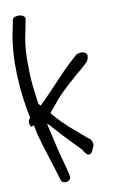

<svg xmlns="http://www.w3.org/2000/svg" viewBox="-98 -793 601 997"><g transform="rotate(-10 203.0 -294.0)"><path d="M29 -664C-1 -519 12 -350 41 -208C27 -195 28 -173 40 -160C44 -163 46 -164 54 -166C57 -153 60 -135 63 -119C83 -43 121 68 138 127L142 140C152 164 200 154 191 122L188 107C186 96 178 67 165 19C152 -28 141 -81 128 -137L122 -164C134 -153 144 -142 156 -128C178 -102 256 -21 277 0H278C283 11 313 66 334 4C346 -13 340 -33 330 -43L329 -46L319 -52C312 -58 294 -73 262 -101C216 -140 183 -172 149 -214C164 -231 182 -254 203 -279C239 -320 306 -378 351 -416L379 -441C386 -450 391 -462 391 -476C391 -484 382 -496 360 -496C351 -496 343 -494 337 -491H336L307 -465C241 -406 171 -322 106 -261L96 -272C88 -327 80 -390 79 -433C77 -524 77 -574 94 -651L107 -715C111 -730 95 -739 80 -741C66 -742 46 -739 42 -728Z"/></g></svg>

Font: Stray Cat
Style: ExBdCn
Weight: 800
Version: Version 1.0